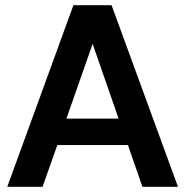

<svg xmlns="http://www.w3.org/2000/svg" viewBox="-20 -720 714 740"><path d="M8 0 263 -700H410L666 0H529L473 -161H201L144 0ZM236 -263H437L337 -551Z"/></svg>

Font: HostGroteskBold
Style: Bold
Weight: 700
Designer: Doukan Karapınar based on Poppins by Indian Type Foundry, Jonny Pinhorn
Foundry: Element Type
Version: Version 1.001; ttfautohint (v1.8.4.7-5d5b)